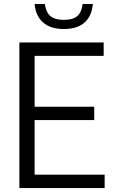

<svg xmlns="http://www.w3.org/2000/svg" viewBox="-20 -956 580 976"><path d="M78.5 0V-740H507V-672H156V-413.5H459V-345.5H156V-68H512V0ZM304.5 -808.5Q236.5 -808.5 198.8 -842Q161 -875.5 156 -935.5H208Q213.5 -894 236 -874.5Q258.5 -855 304.5 -855Q351 -855 373 -874.5Q395 -894 400 -935.5H452Q447 -875 410 -841.8Q373 -808.5 304.5 -808.5Z"/></svg>

Font: Encode Sans SemiCondensed SemiCondensed
Style: Regular
Weight: 400
Width: 4
Designer: Multiple Designers
Foundry: Impallari Type
Version: Version 3.000; ttfautohint (v1.8.3) -l 8 -r 50 -G 200 -x 14 